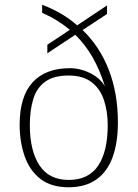

<svg xmlns="http://www.w3.org/2000/svg" viewBox="-20 -781 581 811"><path d="M270 10Q196 10 150.5 -25.5Q105 -61 84 -121.5Q63 -182 63 -254Q63 -373 117.5 -433Q172 -493 276 -493Q302 -493 330 -484.5Q358 -476 382.5 -459.5Q407 -443 423 -417Q401 -487 370.5 -540Q340 -593 298 -634L180 -556V-592L275 -655Q250 -676 221 -694Q192 -712 158 -727V-761Q200 -745 237 -723.5Q274 -702 306 -674L432 -758V-722L329 -654Q401 -585 439.5 -486Q478 -387 478 -264Q478 -178 455.5 -116.5Q433 -55 386.5 -22.5Q340 10 270 10ZM270 -21Q354 -21 394.5 -81Q435 -141 435 -253Q435 -309 419.5 -357Q404 -405 367.5 -433.5Q331 -462 269 -462Q207 -462 171 -436Q135 -410 120.5 -362.5Q106 -315 106 -253Q106 -145 146.5 -83Q187 -21 270 -21Z"/></svg>

Font: Noto Serif Khmer ExtraLight
Style: Regular
Weight: 250
Version: Version 2.003